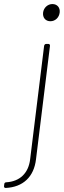

<svg xmlns="http://www.w3.org/2000/svg" viewBox="-84 -718 316 949"><path d="M165 -613C189 -613 208 -631 211 -656C214 -680 199 -698 175 -698C152 -698 132 -680 129 -656C126 -631 141 -613 165 -613ZM-56 211C30 207 84 156 94 69L163 -491C164 -497 160 -501 155 -501H145C139 -501 135 -497 134 -491L65 69C57 138 14 179 -53 183C-59 183 -63 187 -63 193L-64 201C-65 207 -62 211 -56 211Z"/></svg>

Font: Barlow Thin
Style: Italic
Weight: 250
Italic angle: -7°
Designer: Jeremy Tribby
Foundry: Tribby Type
Version: Version 1.422;hotconv 1.0.109;makeotfexe 2.5.65596